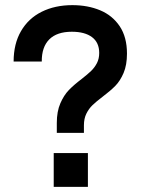

<svg xmlns="http://www.w3.org/2000/svg" viewBox="-20 -727 555 747"><path d="M298 -420Q321 -438 334.5 -451Q348 -464 357 -481.2Q366 -498.5 366 -521Q366 -561.5 338 -582.5Q310 -603.5 259.5 -603.5Q201.5 -603.5 171.8 -573.8Q142 -544 142.5 -487.5H33Q33 -556.5 61.8 -606Q90.5 -655.5 142.2 -681.2Q194 -707 261.5 -707Q321.5 -707 369.5 -687Q417.5 -667 445.8 -624.8Q474 -582.5 474 -518.5Q474 -474 460.8 -443Q447.5 -412 428.5 -392.8Q409.5 -373.5 379 -350.5Q354 -331.5 339.8 -317.8Q325.5 -304 316 -284.8Q306.5 -265.5 306.5 -239.5V-210H201V-248.5Q201 -293.5 214.8 -325Q228.5 -356.5 247.8 -376.5Q267 -396.5 298 -420ZM189 -131.5H322V0H189Z"/></svg>

Font: HK Grotesk
Style: Bold
Weight: 700
Designer: Alfredo Marco Pradil
Foundry: Hanken Design Co.
Version: Version 3.001